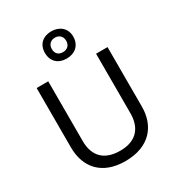

<svg xmlns="http://www.w3.org/2000/svg" viewBox="-230 -1138 1190 1290"><g transform="rotate(-30 365.5 -492.5)"><path d="M365 -784C429 -784 476 -823 476 -891C476 -956 428 -995 365 -995C300 -995 256 -956 256 -890C256 -823 300 -784 365 -784ZM365 -834C329 -834 309 -855 309 -890C309 -925 333 -946 365 -946C397 -946 421 -925 421 -890C421 -855 398 -834 365 -834ZM640 -252V-714H551V-252C551 -144 496 -68 367 -68C242 -68 180 -135 180 -251V-714H90V-254C90 -95 184 10 362 10C551 10 640 -104 640 -252Z"/></g></svg>

Font: Noto Sans Brahmi
Style: Regular
Weight: 400
Designer: Monotype Design Team
Foundry: Monotype Imaging Inc.
Version: Version 2.004